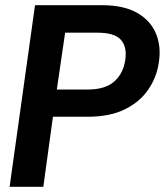

<svg xmlns="http://www.w3.org/2000/svg" viewBox="-20 -720 635 740"><path d="M17 0 115 -700H372Q457 -700 508.5 -670.5Q560 -641 581 -591Q602 -541 592 -478Q584 -423 552 -375.5Q520 -328 462 -299Q404 -270 317 -270H184L147 0ZM199 -375H319Q386 -375 421 -406.5Q456 -438 463 -491Q470 -540 445.5 -567Q421 -594 356 -594H231Z"/></svg>

Font: Host Grotesk
Style: Bold Italic
Weight: 700
Italic angle: -8°
Designer: Doğukan Karapınar
Foundry: Element Type
Version: Version 1.003; ttfautohint (v1.8.4.7-5d5b)